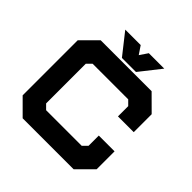

<svg xmlns="http://www.w3.org/2000/svg" viewBox="-217 -1038 1218 1218"><g transform="rotate(45 392.0 -429.0)"><path d="M163 0 60 -103V-597L163 -700H620L723.5 -597V-436H582V-528L551.5 -558.5H232L201.5 -528V-172L232 -141.5H551.5L582 -172V-264H723.5V-103L620 0ZM337.5 -716 225.5 -858H364L400.5 -804L437 -858H575.5L463.5 -716Z"/></g></svg>

Font: Tourney Expanded Black
Style: Regular
Weight: 900
Width: 7
Designer: Tyler Finck
Foundry: Etcetera Type Co
Version: Version 1.010; ttfautohint (v1.8.3)